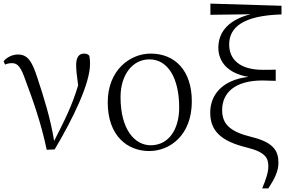

<svg xmlns="http://www.w3.org/2000/svg" viewBox="-20 -823 1605 1064"><path d="M239 7 283 5C382 -162 479 -358 479 -469C479 -486 478 -499 475 -514C468 -522 460 -526 446 -526C417 -526 402 -505 402 -462C402 -436 406 -401 413 -350C379 -236 338 -156 280 -42C260 -166 222 -287 187 -392C157 -486 132 -521 79 -521C51 -521 19 -507 0 -484L8 -465C18 -470 31 -473 47 -473C78 -473 96 -452 122 -376C163 -267 208 -140 239 7Z M807 14C921 14 1043 -73 1043 -261C1043 -435 947 -526 815 -526C701 -526 577 -435 577 -256C577 -68 688 14 807 14ZM815 -18C729 -18 648 -102 648 -285C648 -408 714 -494 808 -494C911 -494 973 -389 973 -227C973 -109 917 -18 815 -18Z M1433 221H1467C1503 166 1523 125 1523 79C1523 14 1497 -34 1374 -64C1254 -93 1211 -136 1211 -213C1211 -308 1281 -377 1435 -377C1452 -377 1480 -376 1508 -375V-437C1486 -436 1454 -436 1438 -436C1308 -436 1250 -494 1250 -577C1250 -673 1330 -737 1540 -743V-791L1146 -803V-741L1369 -744C1258 -717 1190 -654 1190 -559C1190 -481 1242 -416 1357 -397C1209 -380 1145 -295 1145 -199C1145 -98 1204 -41 1346 -6C1453 20 1467 54 1467 99C1467 132 1454 171 1433 221Z"/></svg>

Font: Noto Serif CJK HK Light
Style: Regular
Weight: 300
Designer: Ryoko NISHIZUKA 西塚涼子 (kana & ideographs); Frank Grießhammer (Latin, Greek & Cyrillic); Wenlong ZHANG 张文龙 (bopomofo); San
Foundry: Adobe
Version: Version 2.001;hotconv 1.1.0;makeotfexe 2.6.0